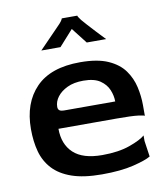

<svg xmlns="http://www.w3.org/2000/svg" viewBox="-78 -743 719 820"><g transform="rotate(-10 281.0 -333.0)"><path d="M299 10Q220 10 168.5 -8Q117 -26 87 -58.5Q57 -91 45 -135Q33 -179 33 -233Q33 -346 97 -412Q161 -478 289 -478Q364 -478 410 -457.5Q456 -437 480 -403.5Q504 -370 513 -330Q522 -290 522 -251V-204Q522 -207 494.5 -210.5Q467 -214 402 -214H149Q149 -147 189.5 -109Q230 -71 314 -71Q385 -71 434 -88.5Q483 -106 502 -123V-99L512 -30Q491 -17 436 -3.5Q381 10 299 10ZM188 -287H408Q408 -312 397.5 -337.5Q387 -363 361.5 -380.5Q336 -398 289 -398Q248 -398 219.5 -384.5Q191 -371 175.5 -350.5Q160 -330 160 -307Q160 -297 166 -292Q172 -287 188 -287ZM135 -556Q149 -571 167.5 -589.5Q186 -608 203 -626Q220 -644 231 -655Q239 -664 242 -669.5Q245 -675 245 -676H312Q312 -672 325 -655Q331 -648 346.5 -630.5Q362 -613 381 -593Q400 -573 416 -556H332L279 -624L218 -556Z"/></g></svg>

Font: Red Rose Medium
Style: Regular
Weight: 500
Designer: Jaikishan Patel
Version: Version 2.000